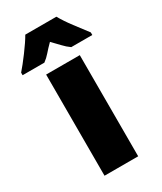

<svg xmlns="http://www.w3.org/2000/svg" viewBox="-239 -837 768 909"><g transform="rotate(-30 144.5 -383.0)"><path d="M236 0H52V-553H236ZM231 -766H61Q44 -736 10.5 -691Q-23 -646 -46 -620V-606H73Q92 -620 107 -637.5Q122 -655 145 -678Q168 -655 184 -637.5Q200 -620 220 -606H335V-620Q310 -653 280 -692.5Q250 -732 231 -766Z"/></g></svg>

Font: Noto Sans Display SemiCondensed Black
Style: Regular
Weight: 900
Width: 4
Designer: Monotype Design Team
Foundry: Monotype Imaging Inc.
Version: Version 1.900